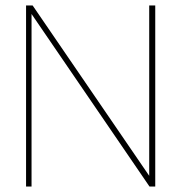

<svg xmlns="http://www.w3.org/2000/svg" viewBox="-20 -680 661 700"><path d="M75 0V-660H99L524 -39V-660H546V0H525L95 -629V0Z"/></svg>

Font: Lil Grotesk Thin
Style: Regular
Weight: 100
Designer: Bastien Sozeau
Foundry: NBR — Bastien Sozeau
Version: Version 3.003; ttfautohint (v1.8.4.7-5d5b);gftools[0.9.33]